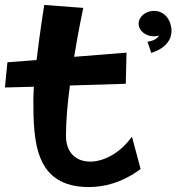

<svg xmlns="http://www.w3.org/2000/svg" viewBox="-23 -738 714 777"><path d="M244 -188C244 -248 250 -320 260 -392L486 -399L489 -525L277 -508C295 -619 314 -706 314 -706L156 -718C156 -718 138 -605 125 -495L7 -486L-3 -384L114 -387C113 -367 112 -348 112 -334C112 -165 118 19 337 19C393 19 468 4 546 -54C527 -126 511 -185 511 -185C463 -118 397 -84 342 -84C287 -84 244 -118 244 -188ZM589 -524C630 -536 671 -565 671 -613C671 -654 645 -694 600 -694C566 -694 538 -670 538 -642C538 -614 566 -591 600 -591C607 -591 614 -592 620 -594C617 -587 606 -574 574 -569Z"/></svg>

Font: Peralta
Style: Regular
Weight: 400
Designer: Astigmatic (AOETI)
Foundry: Astigmatic (AOETI)
Version: Version 1.000